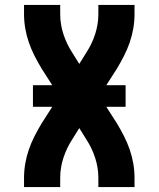

<svg xmlns="http://www.w3.org/2000/svg" viewBox="-20 -755 640 775"><path d="M77 0V-37Q77 -66 82 -95Q87 -124 96.5 -151.5Q106 -179 119.5 -205.5Q133 -232 148 -257L191 -324H113V-411H191L148 -478Q133 -503 119.5 -529.5Q106 -556 96.5 -583.5Q87 -611 82 -640Q77 -669 77 -698V-735H223V-698Q223 -657 236 -617Q249 -577 272 -542L300 -497L328 -542Q351 -577 364 -617Q377 -657 377 -698V-735H523V-698Q523 -669 518 -640Q513 -611 503.5 -583.5Q494 -556 480.5 -529.5Q467 -503 452 -478L409 -411H487V-324H409L452 -257Q467 -232 480.5 -205.5Q494 -179 503.5 -151.5Q513 -124 518 -95Q523 -66 523 -37V0H377V-37Q377 -78 364 -118Q351 -158 328 -193L300 -238L272 -193Q249 -158 236 -118Q223 -78 223 -37V0Z"/></svg>

Font: Iosevka Curly Heavy Extended
Style: Regular
Weight: 900
Width: 7
Monospace: yes
Designer: Belleve Invis
Foundry: Belleve Invis
Version: Version 11.1.0; ttfautohint (v1.8.3)